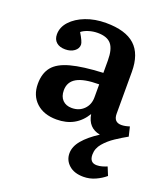

<svg xmlns="http://www.w3.org/2000/svg" viewBox="-139 -623 840 959"><g transform="rotate(20 281.0 -143.5)"><path d="M415 237Q366 237 338 212Q310 187 310 150Q310 114 339 79.5Q368 45 421 11Q356 -1 345 -71Q294 14 191 14Q123 14 83 -23Q43 -60 43 -122Q43 -178 70.5 -212Q98 -246 161.5 -263Q225 -280 332 -285V-351Q332 -411 310 -437Q288 -463 238 -463Q213 -463 189.5 -455.5Q166 -448 153 -437Q179 -394 179 -379Q179 -358 160 -344Q141 -330 112 -330Q82 -330 65 -345Q48 -360 48 -387Q48 -425 76.5 -456Q105 -487 153 -505.5Q201 -524 260 -524Q364 -524 414 -478.5Q464 -433 464 -338V-116Q464 -71 505 -71Q524 -71 548 -79L560 -29Q531 -13 498.5 8.5Q466 30 443 57Q420 84 420 117Q420 160 458 160Q472 160 486 156Q500 152 512 147L530 191Q508 210 478 223.5Q448 237 415 237ZM243 -66Q282 -66 307 -91Q332 -116 332 -155V-224Q252 -224 214 -202.5Q176 -181 176 -136Q176 -103 194 -84.5Q212 -66 243 -66Z"/></g></svg>

Font: Literata SemiBold
Style: Regular
Weight: 600
Designer: Latin by Veronika Burian and Jose Scaglione. Greek by Irene Vlachou. Cyrillic by Vera Evstafieva.
Foundry: TypeTogether
Version: Version 3.103; ttfautohint (v1.8.4.7-5d5b);gftools[0.9.29]